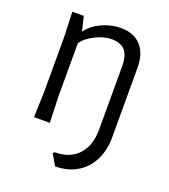

<svg xmlns="http://www.w3.org/2000/svg" viewBox="-147 -712 904 1027"><g transform="rotate(20 305.0 -199.0)"><path d="M520 -438V-41Q520 33 491 90Q462 147 409 178Q356 209 286 209L250 147L257 139Q344 139 392 87Q440 35 440 -57V-417Q440 -478 415.5 -506Q391 -534 337 -534Q295 -534 245.5 -509Q196 -484 175 -451V-150L180 0H90L95 -150V-455L90 -600H155L175 -517Q202 -557 255.5 -582Q309 -607 367 -607Q439 -607 479.5 -562.5Q520 -518 520 -438Z"/></g></svg>

Font: Farro Light
Style: Regular
Weight: 300
Designer: Aceler Chua
Foundry: Grayscale Limited
Version: Version 1.101